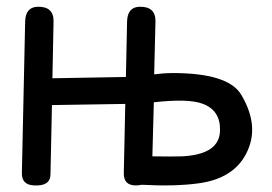

<svg xmlns="http://www.w3.org/2000/svg" viewBox="-20 -548 814 574"><path d="M435.5 -80.6 439.9 -242.2Q543 -253.9 585.9 -237.8Q639.6 -217.8 637.7 -157.7Q636.7 -86.4 524.4 -80.6Q493.2 -79.6 435.5 -80.6ZM385.7 6.3Q395.5 6.3 402.8 4.4Q504.9 9.8 574.2 0Q677.7 -14.2 715.8 -88.4Q757.8 -168.5 702.1 -263.2Q664.1 -330.6 491.2 -329.6Q471.7 -329.6 440.9 -325.7L444.8 -484.4Q445.3 -528.8 397.5 -527.8Q360.8 -526.9 359.9 -483.4L356.4 -317.9Q246.6 -315.9 136.7 -314L140.1 -484.4Q140.6 -528.8 92.8 -527.8Q56.2 -526.9 55.2 -483.4L45.4 -31.2Q44.4 4.4 81.1 6.3Q130.4 9.3 130.9 -26.4L135.3 -233.9Q244.6 -235.4 354.5 -237.3Q352.5 -134.3 350.1 -31.2Q349.1 6.3 385.7 6.3Z"/></svg>

Font: Comic Relief
Style: Regular
Weight: 400
Designer: Jeff Davis
Foundry: Loudifier
Version: Version 1.200; ttfautohint (v1.8.4.7-5d5b)